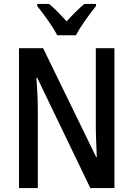

<svg xmlns="http://www.w3.org/2000/svg" viewBox="-20 -960 681 980"><path d="M272 -780H368C390 -825 438 -889 470 -929V-940H410C378 -912 354 -888 320 -851C289 -885 258 -918 230 -940H170V-929C205 -886 250 -824 272 -780ZM564 0V-714H469V-319C469 -273 472 -212 474 -158H471L200 -714H77V0H173V-400C173 -450 170 -507 166 -563H170L441 0Z"/></svg>

Font: Noto Sans Khmer UI Condensed Medium
Style: Regular
Weight: 500
Width: 3
Designer: Danh Hong and the Monotype Design Team
Foundry: Monotype Imaging Inc.
Version: Version 2.002